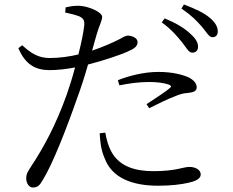

<svg xmlns="http://www.w3.org/2000/svg" viewBox="-20 -796 1040 857"><path d="M792 -608C812 -583 822 -561 838 -561C853 -561 864 -570 864 -587C864 -606 854 -624 829 -646C804 -670 766 -693 715 -714L702 -696C744 -666 771 -634 792 -608ZM880 -678C902 -653 912 -630 928 -630C942 -630 952 -638 952 -655C952 -676 942 -695 916 -717C891 -738 854 -756 801 -776L790 -758C835 -727 858 -703 880 -678ZM513 -415C556 -424 602 -430 646 -430C676 -430 710 -427 734 -418C743 -415 747 -410 739 -404C726 -391 668 -353 634 -331L646 -313C680 -330 728 -354 758 -365C784 -376 799 -380 818 -381C842 -384 858 -388 858 -406C858 -423 846 -438 823 -450C799 -461 754 -475 687 -475C621 -475 554 -457 506 -438ZM450 -204C455 -175 464 -139 483 -109C518 -55 579 -32 665 -32C766 -32 797 -51 826 -51C849 -51 876 -40 876 -17C876 3 849 14 820 20C789 27 745 33 686 33C570 33 479 -2 447 -90C430 -128 427 -166 425 -201ZM79 -594 62 -581C94 -505 142 -483 201 -483C237 -483 279 -488 315 -495C304 -453 291 -411 278 -374C228 -234 172 -134 122 -58C106 -32 97 -22 97 0C97 22 110 41 126 41C147 41 157 32 170 9C214 -61 277 -222 324 -357C342 -405 359 -459 373 -508C445 -526 524 -554 546 -564C583 -580 594 -590 594 -609C594 -627 568 -637 551 -637C543 -637 532 -632 517 -623C486 -607 444 -588 391 -570L411 -641C422 -680 436 -704 436 -721C435 -744 372 -768 337 -770C312 -771 294 -768 273 -763L271 -740C292 -736 315 -730 334 -723C352 -714 358 -705 356 -683C353 -652 343 -605 330 -553C293 -544 247 -537 200 -537C152 -538 121 -556 79 -594Z"/></svg>

Font: Noto Serif CJK TC
Style: Regular
Weight: 400
Designer: Ryoko NISHIZUKA 西塚涼子 (kana & ideographs); Frank Grießhammer (Latin, Greek & Cyrillic); Wenlong ZHANG 张文龙 (bopomofo); San
Foundry: Adobe
Version: Version 2.001;hotconv 1.1.0;makeotfexe 2.6.0